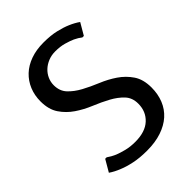

<svg xmlns="http://www.w3.org/2000/svg" viewBox="-209 -811 923 923"><g transform="rotate(-45 252.5 -350.0)"><path d="M255 -710Q304 -710 340 -701.5Q376 -693 401 -682Q429 -670 450 -655L415 -595H405Q390 -607 369 -617Q351 -625 325 -632.5Q299 -640 265 -640Q239 -640 217 -631Q195 -622 179 -607Q163 -592 154 -572Q145 -552 145 -530Q145 -490 169 -464.5Q193 -439 229 -419.5Q265 -400 307.5 -382.5Q350 -365 386 -340.5Q422 -316 446 -280.5Q470 -245 470 -190Q470 -145 455 -108Q440 -71 411 -45Q382 -19 339 -4.5Q296 10 240 10Q191 10 153 2Q115 -6 89 -17Q58 -29 35 -45L70 -105H80Q98 -92 121 -82Q141 -74 168.5 -67Q196 -60 230 -60Q298 -60 334 -93.5Q370 -127 370 -180Q370 -220 346 -245.5Q322 -271 286 -290.5Q250 -310 207.5 -327.5Q165 -345 129 -369.5Q93 -394 69 -429.5Q45 -465 45 -520Q45 -561 59.5 -596Q74 -631 101 -656.5Q128 -682 167 -696Q206 -710 255 -710Z"/></g></svg>

Font: Scada
Style: Regular
Weight: 400
Designer: Jovanny Lemonad
Foundry: Jovanny Lemonad
Version: Version 3.005; ttfautohint (v0.91) -l 8 -r 50 -G 200 -x 0 -w